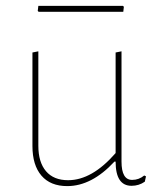

<svg xmlns="http://www.w3.org/2000/svg" viewBox="-20 -627 544 651"><path d="M397 -607 400 -604 398 -587H111L108 -590L110 -607ZM208 4Q151 4 120.5 -31.5Q90 -67 90 -132V-449L110 -453V-133Q110 -77 136 -46.5Q162 -16 211 -16Q292 -16 372 -108V-449L392 -453V-79Q392 -17 428 -17Q451 -17 469 -32L475 -29L471 -11Q451 3 426 3Q372 3 372 -79H368Q291 4 208 4Z"/></svg>

Font: Alegreya Sans Thin
Style: Regular
Weight: 100
Designer: Juan Pablo del Peral
Foundry: Huerta Tipografica
Version: Version 2.007